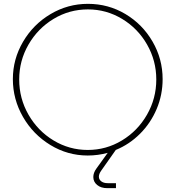

<svg xmlns="http://www.w3.org/2000/svg" viewBox="-20 -790 914 1000"><path d="M507 99Q495 116 495 130Q495 145 507.5 154.5Q520 164 541 164H584V190H539Q506 190 486 173.5Q466 157 466 132Q466 110 482 88L541 6Q490 20 437 20Q332 20 242 -35Q152 -90 99.5 -181.5Q47 -273 47 -378Q47 -482 100 -572.5Q153 -663 243 -716.5Q333 -770 438 -770Q544 -770 633 -717Q722 -664 774.5 -573.5Q827 -483 827 -378Q827 -296 796 -222.5Q765 -149 709.5 -93.5Q654 -38 583 -9ZM437 -9Q533 -9 615 -58.5Q697 -108 745.5 -192.5Q794 -277 794 -376Q794 -474 746 -558Q698 -642 616 -691.5Q534 -741 438 -741Q341 -741 259 -691.5Q177 -642 128.5 -558Q80 -474 80 -376Q80 -277 128.5 -192.5Q177 -108 259 -58.5Q341 -9 437 -9Z"/></svg>

Font: Poiret One
Style: Regular
Weight: 400
Designer: Denis Masharov (denis.masharov@gmail.com), Cyreal (Charset Expansion)
Foundry: Denis Masharov
Version: Version 1.101